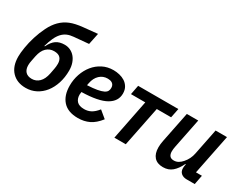

<svg xmlns="http://www.w3.org/2000/svg" viewBox="-77 -1252 2255 1765"><g transform="rotate(30 1050.0 -369.5)"><path d="M239 12Q147 12 92.5 -45Q38 -102 38 -205Q38 -243 47.5 -302Q57 -361 76.5 -424Q96 -487 125.5 -546.5Q155 -606 194 -645Q234 -685 286.5 -706.5Q339 -728 420 -736L569 -751L544 -630L389 -616Q351 -613 322 -600.5Q293 -588 270 -563Q247 -538 229.5 -500Q212 -462 197 -408H203Q230 -464 265.5 -488Q301 -512 355 -512Q387 -512 415 -499Q443 -486 463.5 -462Q484 -438 496 -403.5Q508 -369 508 -326Q508 -253 488 -191Q468 -129 432.5 -84Q397 -39 347.5 -13.5Q298 12 239 12ZM247 -88Q292 -88 325 -120Q358 -152 371 -217L382 -275Q384 -286 385.5 -299Q387 -312 387 -328Q387 -367 366.5 -389.5Q346 -412 300 -412Q253 -412 219.5 -380Q186 -348 173 -283L163 -232Q157 -205 157 -182Q157 -137 180 -112.5Q203 -88 247 -88Z M794 12Q688 12 634.5 -47Q581 -106 581 -211Q581 -274 601 -332.5Q621 -391 657.5 -436Q694 -481 745.5 -507.5Q797 -534 861 -534Q892 -534 924 -526.5Q956 -519 982 -502.5Q1008 -486 1025 -458Q1042 -430 1042 -390Q1042 -308 961.5 -262Q881 -216 704 -212Q701 -192 701 -183Q701 -140 725 -114Q749 -88 803 -88Q842 -88 874 -105Q906 -122 940 -164L1015 -102Q966 -39 912.5 -13.5Q859 12 794 12ZM853 -440Q803 -440 768 -407Q733 -374 722 -317L717 -292Q781 -295 821.5 -302.5Q862 -310 884.5 -321Q907 -332 915 -347Q923 -362 923 -381Q923 -399 916.5 -410.5Q910 -422 900 -428.5Q890 -435 877.5 -437.5Q865 -440 853 -440Z M1260 -423H1108L1127 -522H1554L1534 -423H1382L1297 0H1176Z M1765 -522 1702 -208Q1696 -179 1696 -155Q1696 -125 1709.5 -108Q1723 -91 1753 -91Q1779 -91 1800.5 -103.5Q1822 -116 1840 -137Q1882 -185 1894 -247L1949 -522H2070L1985 -99H2048L2029 0H1943Q1907 0 1884.5 -19Q1862 -38 1862 -73Q1862 -81 1863 -89Q1864 -97 1865 -103L1868 -116H1862Q1833 -55 1794 -21.5Q1755 12 1697 12Q1635 12 1603 -24Q1571 -60 1571 -126Q1571 -144 1573 -161.5Q1575 -179 1579 -199L1644 -522Z"/></g></svg>

Font: IBM Plex Sans SmBld
Style: Italic
Weight: 600
Italic angle: -11°
Designer: Mike Abbink, Paul van der Laan, Pieter van Rosmalen
Foundry: Bold Monday
Version: Version 3.005